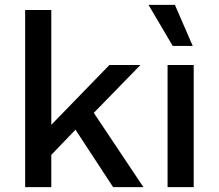

<svg xmlns="http://www.w3.org/2000/svg" viewBox="-20 -766 897 786"><path d="M443 0 289 -235 190 -132V0H83V-725H190V-255L428 -500H555L364 -304L567 0Z M696 -746 769 -578H687L588 -746ZM773 -500V0H666V-500Z"/></svg>

Font: Elaine Sans Medium
Style: Regular
Weight: 500
Designer: Wei Huang
Foundry: Wei Huang
Version: Version 2.001;PS 002.001;hotconv 1.0.88;makeotf.lib2.5.64775